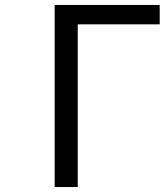

<svg xmlns="http://www.w3.org/2000/svg" viewBox="-20 -753 663 773"><path d="M200 0V-733H623V-655H293V0Z"/></svg>

Font: Source Han Sans Regular
Style: Regular
Weight: 400
Designer: Ryoko NISHIZUKA  (kana & ideographs); Paul D. Hunt (Latin, Greek & Cyrillic); Wenlong ZHANG  (bopomofo); Sandoll Communi
Foundry: Adobe Systems Incorporated
Version: Version 1.00 January 18, 2024, initial release